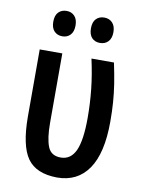

<svg xmlns="http://www.w3.org/2000/svg" viewBox="-84 -790 637 858"><g transform="rotate(10 234.5 -361.5)"><path d="M234.4 8.8Q139.6 7.8 99.9 -48.3Q60.1 -104.5 59.6 -235.8V-541.5H162.1V-226.1Q162.1 -156.2 176.8 -119.1Q191.4 -82 235.4 -82Q281.2 -82 302.5 -128.9Q323.7 -175.8 323.7 -276.9Q323.7 -342.3 316.9 -406.5Q310.1 -470.7 294.4 -541.5H396.5Q407.7 -488.3 414.1 -447.3Q420.4 -406.2 423.3 -366.7Q426.3 -327.1 426.3 -278.3Q426.3 -134.8 376.7 -63Q327.1 8.8 234.4 8.8ZM97.7 -674.3Q97.7 -703.1 111.8 -717.5Q126 -731.9 148.4 -731.9Q170.9 -731.9 184.8 -717Q198.7 -702.1 198.7 -674.3Q198.7 -646.5 184.8 -631.6Q170.9 -616.7 148.4 -616.7Q126 -616.7 111.8 -631.3Q97.7 -646 97.7 -674.3ZM268.6 -674.3Q268.6 -703.1 282.7 -717.5Q296.9 -731.9 319.3 -731.9Q342.3 -731.9 356.4 -717Q370.6 -702.1 370.6 -674.3Q370.6 -646.5 356.4 -631.6Q342.3 -616.7 319.3 -616.7Q296.4 -616.7 282.5 -631.3Q268.6 -646 268.6 -674.3Z"/></g></svg>

Font: Open Sans Condensed SemiBold
Style: Regular
Weight: 600
Width: 3
Designer: Monotype Design Team
Foundry: Monotype Imaging Inc.
Version: Version 3.000; ttfautohint (v1.8.4)